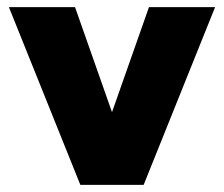

<svg xmlns="http://www.w3.org/2000/svg" viewBox="-20 -520 630 540"><path d="M223 0 399 -500H585L384 0ZM206 0 5 -500H191L367 0Z"/></svg>

Font: Figtree Black
Style: Regular
Weight: 900
Designer: Erik Kennedy
Foundry: Erik Kennedy
Version: Version 2.001;gftools[0.9.30]